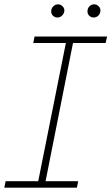

<svg xmlns="http://www.w3.org/2000/svg" viewBox="-26 -869 516 889"><path d="M312 -670 185 -30H336L330 0H-6L0 -30H151L279 -670H128L134 -700H470L463 -670ZM211 -816Q211 -830 220.5 -839.5Q230 -849 243 -849Q254 -849 263 -840.5Q272 -832 272 -821Q272 -808 262.5 -798Q253 -788 240 -788Q228 -788 219.5 -796Q211 -804 211 -816ZM379 -816Q379 -830 388 -839.5Q397 -849 410 -849Q422 -849 430.5 -840.5Q439 -832 439 -821Q439 -807 430 -797.5Q421 -788 408 -788Q396 -788 387.5 -796Q379 -804 379 -816Z"/></svg>

Font: Montserrat Alternates ExLight
Style: Italic
Weight: 275
Italic angle: -11.3°
Designer: Julieta Ulanovsky
Foundry: Julieta Ulanovsky
Version: Version 7.200